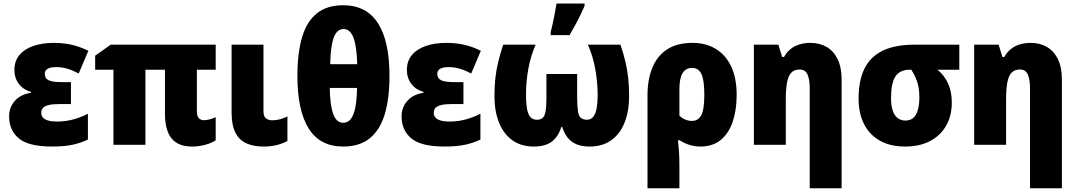

<svg xmlns="http://www.w3.org/2000/svg" viewBox="-20 -800 5945 1061"><path d="M372.1 -346.2V-225.1H311Q269.5 -225.1 247.3 -219.2Q225.1 -213.4 216.6 -202.4Q208 -191.4 208 -175.8Q208 -163.6 215.3 -152.8Q222.7 -142.1 241.9 -135.3Q261.2 -128.4 295.9 -128.4Q344.2 -128.4 387.9 -140.9Q431.6 -153.3 465.8 -171.4V-28.8Q423.8 -8.8 378.2 0.5Q332.5 9.8 267.1 9.8Q138.7 9.8 84.5 -34.9Q30.3 -79.6 30.3 -157.2Q30.3 -206.5 61.8 -242.4Q93.3 -278.3 151.4 -287.1V-292Q108.9 -304.2 84.2 -336.4Q59.6 -368.7 59.6 -413.1Q59.6 -463.4 87.9 -496.6Q116.2 -529.8 165.3 -546.4Q214.4 -563 276.9 -563Q329.1 -563 374.5 -553Q419.9 -543 468.3 -519.5L415 -394Q382.8 -411.1 352.3 -420.2Q321.8 -429.2 290.5 -429.2Q258.3 -429.2 242.9 -419.7Q227.5 -410.2 227.5 -392.6Q227.5 -366.7 249 -356.4Q270.5 -346.2 321.8 -346.2Z M1105.5 -135.7Q1120.1 -135.7 1138.9 -140.4Q1157.7 -145 1171.9 -152.8V-24.9Q1149.4 -9.3 1114 0.2Q1078.6 9.8 1041.5 9.8Q963.4 9.8 927.5 -35.9Q891.6 -81.5 891.6 -171.9V-414.6H783.7V0H606.9V-414.6H505.9V-492.2L591.8 -553.2H1171.9V-414.6H1067.9V-184.6Q1067.9 -158.7 1078.6 -147.2Q1089.4 -135.7 1105.5 -135.7Z M1436 -553.2V-184.1Q1436 -156.7 1450 -146Q1463.9 -135.3 1483.9 -135.3Q1506.3 -135.3 1525.1 -140.4Q1543.9 -145.5 1568.4 -156.2V-21Q1542 -6.3 1509 1.7Q1476.1 9.8 1435.5 9.8Q1381.3 9.8 1341.8 -7.8Q1302.2 -25.4 1281 -66.7Q1259.8 -107.9 1259.8 -178.7V-553.2Z M2132.3 -380.9Q2132.3 -253.9 2105.5 -166.7Q2078.6 -79.6 2022.2 -34.9Q1965.8 9.8 1876.5 9.8Q1748.5 9.8 1686 -89.4Q1623.5 -188.5 1623.5 -380.9Q1623.5 -508.8 1649.7 -595.7Q1675.8 -682.6 1731.7 -726.8Q1787.6 -771 1876.5 -771Q2004.4 -771 2068.4 -672.1Q2132.3 -573.2 2132.3 -380.9ZM1876.5 -121.6Q1915 -121.6 1933.3 -169.7Q1951.7 -217.8 1953.1 -314H1802.2Q1803.7 -219.2 1821.3 -170.4Q1838.9 -121.6 1876.5 -121.6ZM1878.4 -639.6Q1841.8 -639.6 1824.2 -592Q1806.6 -544.4 1804.7 -445.3H1954.1Q1951.2 -544.4 1933.1 -592Q1915 -639.6 1878.4 -639.6Z M2541 -346.2V-225.1H2480Q2438.5 -225.1 2416.3 -219.2Q2394 -213.4 2385.5 -202.4Q2377 -191.4 2377 -175.8Q2377 -163.6 2384.3 -152.8Q2391.6 -142.1 2410.9 -135.3Q2430.2 -128.4 2464.8 -128.4Q2513.2 -128.4 2556.9 -140.9Q2600.6 -153.3 2634.8 -171.4V-28.8Q2592.8 -8.8 2547.1 0.5Q2501.5 9.8 2436 9.8Q2307.6 9.8 2253.4 -34.9Q2199.2 -79.6 2199.2 -157.2Q2199.2 -206.5 2230.7 -242.4Q2262.2 -278.3 2320.3 -287.1V-292Q2277.8 -304.2 2253.2 -336.4Q2228.5 -368.7 2228.5 -413.1Q2228.5 -463.4 2256.8 -496.6Q2285.2 -529.8 2334.2 -546.4Q2383.3 -563 2445.8 -563Q2498 -563 2543.5 -553Q2588.9 -543 2637.2 -519.5L2584 -394Q2551.8 -411.1 2521.2 -420.2Q2490.7 -429.2 2459.5 -429.2Q2427.2 -429.2 2411.9 -419.7Q2396.5 -410.2 2396.5 -392.6Q2396.5 -366.7 2418 -356.4Q2439.5 -346.2 2490.7 -346.2Z M3408.7 -553.2Q3425.8 -502.9 3436.3 -458Q3446.8 -413.1 3451.7 -367.4Q3456.5 -321.8 3456.5 -269Q3456.5 -185.5 3431.6 -122.8Q3406.7 -60.1 3357.9 -25.1Q3309.1 9.8 3238.3 9.8Q3177.2 9.8 3140.6 -16.8Q3104 -43.5 3086.9 -98.6H3082Q3064.9 -44.4 3029.1 -17.3Q2993.2 9.8 2930.2 9.8Q2859.4 9.8 2810.8 -25.4Q2762.2 -60.5 2737.3 -123.3Q2712.4 -186 2712.4 -269Q2712.4 -322.8 2717.3 -367.4Q2722.2 -412.1 2732.9 -456.8Q2743.7 -501.5 2760.7 -553.2H2939.9Q2913.1 -491.7 2899.9 -421.4Q2886.7 -351.1 2886.7 -276.9Q2886.7 -200.2 2900.9 -169.2Q2915 -138.2 2946.8 -138.2Q2966.8 -138.2 2978.3 -147.9Q2989.7 -157.7 2994.6 -183.3Q2999.5 -209 2999.5 -256.8V-391.1H3169.4V-256.8Q3169.9 -208.5 3174.3 -183.1Q3178.7 -157.7 3189.9 -148.4Q3201.2 -139.2 3222.7 -138.2Q3245.6 -138.2 3258.8 -155.3Q3272 -172.4 3277.3 -202.6Q3282.7 -232.9 3282.7 -273.9Q3282.7 -344.2 3269.8 -417.2Q3256.8 -490.2 3228.5 -553.2ZM3022.9 -606V-622.1Q3026.4 -635.3 3031.2 -656.2Q3036.1 -677.2 3040.8 -700.4Q3045.4 -723.6 3049.3 -745.1Q3053.2 -766.6 3055.2 -780.3H3210.4V-767.1Q3199.2 -741.2 3186.3 -714.8Q3173.3 -688.5 3158.9 -661.6Q3144.5 -634.8 3127.4 -606Z M4050.8 -275.9Q4050.8 -192.4 4029.1 -127.7Q4007.3 -63 3962.9 -26.6Q3918.5 9.8 3850.6 9.8Q3817.4 9.8 3787.8 0Q3758.3 -9.8 3736.3 -24.9H3726.1Q3730 5.4 3732.2 41.5Q3734.4 77.6 3734.4 106.9V240.2H3558.1V-272.9Q3558.1 -359.4 3584.5 -424.8Q3610.8 -490.2 3665.8 -526.6Q3720.7 -563 3807.1 -563Q3880.9 -563 3935.5 -529.8Q3990.2 -496.6 4020.5 -432.6Q4050.8 -368.7 4050.8 -275.9ZM3804.7 -424.8Q3770 -424.8 3752.2 -396.2Q3734.4 -367.7 3734.4 -305.7V-161.6Q3747.6 -147 3766.4 -139.4Q3785.2 -131.8 3803.2 -131.8Q3838.4 -131.8 3855.2 -163.1Q3872.1 -194.3 3872.1 -275.9Q3872.1 -358.4 3855.7 -391.6Q3839.4 -424.8 3804.7 -424.8Z M4458 -563Q4509.3 -563 4548.1 -540.5Q4586.9 -518.1 4608.9 -472.9Q4630.9 -427.7 4630.9 -359.9V240.2H4454.6V-311.5Q4454.6 -361.3 4442.1 -388.7Q4429.7 -416 4399.4 -416Q4369.6 -416 4352.8 -398.4Q4335.9 -380.9 4329.1 -343.8Q4322.3 -306.6 4322.3 -247.6V0H4146V-553.2H4281.2L4302.2 -484.9H4312.5Q4327.6 -512.2 4349.6 -529.5Q4371.6 -546.9 4399.2 -554.9Q4426.8 -563 4458 -563Z M5239.7 -232.9Q5239.7 -161.1 5209 -106.4Q5178.2 -51.8 5120.6 -21Q5063 9.8 4981.4 9.8Q4900.9 9.8 4843.5 -22Q4786.1 -53.7 4755.4 -113Q4724.6 -172.4 4724.6 -255.9Q4724.6 -355.5 4757.3 -421.4Q4790 -487.3 4858.6 -520.3Q4927.2 -553.2 5035.6 -553.2H5281.2V-414.6H5161.1Q5200.2 -381.8 5220 -336.7Q5239.7 -291.5 5239.7 -232.9ZM4903.8 -256.8Q4903.8 -217.8 4912.8 -190.2Q4921.9 -162.6 4939.5 -148.2Q4957 -133.8 4983.4 -133.8Q5022.9 -133.8 5041.7 -167Q5060.5 -200.2 5060.5 -262.2Q5060.5 -295.4 5055.4 -321Q5050.3 -346.7 5040.5 -368.9Q5030.8 -391.1 5016.1 -414.6H5006.8Q4952.6 -414.6 4928.2 -377.7Q4903.8 -340.8 4903.8 -256.8Z M5675.3 -563Q5726.6 -563 5765.4 -540.5Q5804.2 -518.1 5826.2 -472.9Q5848.1 -427.7 5848.1 -359.9V240.2H5671.9V-311.5Q5671.9 -361.3 5659.4 -388.7Q5647 -416 5616.7 -416Q5586.9 -416 5570.1 -398.4Q5553.2 -380.9 5546.4 -343.8Q5539.6 -306.6 5539.6 -247.6V0H5363.3V-553.2H5498.5L5519.5 -484.9H5529.8Q5544.9 -512.2 5566.9 -529.5Q5588.9 -546.9 5616.5 -554.9Q5644 -563 5675.3 -563Z"/></svg>

Font: Open Sans SemiCondensed ExtraBold
Style: Regular
Weight: 800
Width: 4
Designer: Monotype Design Team
Foundry: Monotype Imaging Inc.
Version: Version 3.000